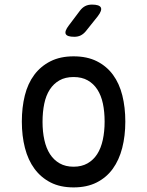

<svg xmlns="http://www.w3.org/2000/svg" viewBox="-20 -805 640 835"><path d="M300 10Q242 10 200 -11.5Q158 -33 130 -71Q102 -109 88.5 -161.5Q75 -214 75 -276Q75 -338 88 -390Q101 -442 129 -479.5Q157 -517 199.5 -538.5Q242 -560 300 -560Q359 -560 401.5 -538.5Q444 -517 471.5 -479.5Q499 -442 512 -390Q525 -338 525 -276Q525 -214 511.5 -161.5Q498 -109 470.5 -71Q443 -33 400.5 -11.5Q358 10 300 10ZM300 -80Q335 -80 360.5 -94.5Q386 -109 402.5 -134.5Q419 -160 427 -196.5Q435 -233 435 -276Q435 -319 427.5 -354.5Q420 -390 403.5 -415.5Q387 -441 361.5 -455.5Q336 -470 300 -470Q264 -470 238.5 -455.5Q213 -441 196.5 -415.5Q180 -390 172.5 -354Q165 -318 165 -275Q165 -232 173 -196Q181 -160 197.5 -134.5Q214 -109 239.5 -94.5Q265 -80 300 -80ZM303 -645Q272 -645 266 -657Q260 -669 279 -694L328 -759Q338 -772 350.5 -778.5Q363 -785 380 -785Q412 -785 418.5 -772.5Q425 -760 405 -734L353 -669Q343 -657 331 -651Q319 -645 303 -645Z"/></svg>

Font: Maple Mono NF
Style: Regular
Weight: 400
Monospace: yes
Designer: subframe7536
Version: Version 7.000